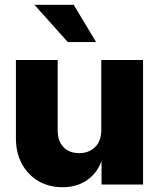

<svg xmlns="http://www.w3.org/2000/svg" viewBox="-20 -764 658 795"><path d="M399.4 -227.1V-515.6H572.3V0H400.4V-94.7H399.4Q381.3 -46.4 339.6 -17.6Q297.9 11.2 238.8 11.2Q182.6 11.2 139.2 -14.2Q95.7 -39.6 70.8 -85.2Q45.9 -130.9 45.9 -191.4V-515.6H218.8V-224.6Q218.8 -179.7 242.9 -154.8Q267.1 -129.9 308.1 -129.9Q347.7 -129.9 373.5 -154.8Q399.4 -179.7 399.4 -227.1ZM260.7 -589.8 122.6 -744.1H285.2L377.9 -589.8Z"/></svg>

Font: Inter Display Extra Bold
Style: Regular
Weight: 800
Designer: Rasmus Andersson
Foundry: rsms
Version: Version 4.000;git-4fc901f